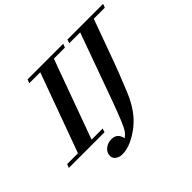

<svg xmlns="http://www.w3.org/2000/svg" viewBox="-245 -922 1387 1387"><g transform="rotate(-45 448.5 -229.0)"><path d="M-57.6 0 -47.4 -28.3H63.5L284.7 -634.8H172.9L183.6 -663.1H547.4L536.6 -634.8H423.8L202.6 -28.3H316.4L306.2 0ZM285.6 204.6Q256.3 204.6 234.9 189.5Q213.4 174.3 213.4 149.9Q213.4 114.7 241.2 92.5Q269 70.3 306.2 70.3Q366.2 70.3 378.9 133.3Q400.4 118.2 416.5 95.7Q440.9 59.6 507.8 -124L692.4 -634.8H580.6L590.8 -663.1H955.1L944.3 -634.8H831.5L712.4 -307.6Q690.9 -248 629.4 -95.7Q587.4 8.3 528.3 74.5Q469.2 140.6 383.3 181.2Q332.5 204.6 285.6 204.6Z"/></g></svg>

Font: Elstob
Style: Bold Italic
Weight: 700
Italic angle: -20°
Designer: Peter S. Baker
Version: Version 1.015